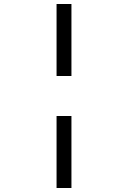

<svg xmlns="http://www.w3.org/2000/svg" viewBox="-20 -740 640 960"><path d="M262.8 -360V-720H337.2V-360ZM262.8 200V-160H337.2V200Z"/></svg>

Font: Chivo Mono Medium
Style: Regular
Weight: 500
Monospace: yes
Designer: Hector Gatti
Foundry: Omnibus-Type
Version: Version 1.008